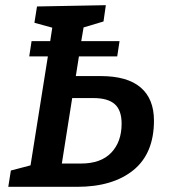

<svg xmlns="http://www.w3.org/2000/svg" viewBox="-20 -722 654 742"><path d="M12 0 22 -63 98 -83 165 -504H93L102 -563H174L182 -615L113 -634L123 -697L389 -702L380 -639L303 -616L294 -563H442L433 -504H285L273 -428H369Q472 -428 523.5 -384Q575 -340 575 -256Q575 -129 495.5 -64.5Q416 0 278 0ZM341 -343H259L219 -90H293Q370 -90 410 -132Q450 -174 450 -244Q450 -296 423.5 -319.5Q397 -343 341 -343Z"/></svg>

Font: Bitter SemiBold
Style: Italic
Weight: 600
Italic angle: -9°
Designer: Sol Matas, and Bitter project Authors
Foundry: Sol Matas
Version: Version 2.001